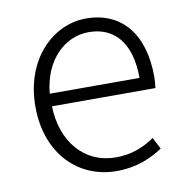

<svg xmlns="http://www.w3.org/2000/svg" viewBox="-68 -613 673 691"><g transform="rotate(-10 269.0 -267.0)"><path d="M304 13C381 13 431 -12 474 -39L452 -82C412 -54 367 -36 310 -36C195 -36 118 -127 115 -257H493C495 -270 496 -284 496 -299C496 -455 419 -547 290 -547C169 -547 56 -439 56 -266C56 -91 167 13 304 13ZM115 -303C126 -425 204 -497 291 -497C384 -497 443 -432 443 -303Z"/></g></svg>

Font: Noto Sans CJK KR Light
Style: Regular
Weight: 300
Designer: Ryoko NISHIZUKA (kana & ideographs); Paul D. Hunt (Latin, Greek & Cyrillic); Wenlong ZHANG (bopomofo); Sandoll Communica
Foundry: Adobe Systems Incorporated
Version: Version 1.004;PS 1.004;hotconv 1.0.82;makeotf.lib2.5.63406